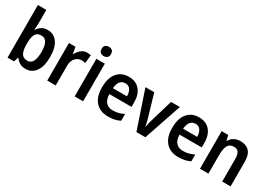

<svg xmlns="http://www.w3.org/2000/svg" viewBox="5 -1576 3350 2402"><g transform="rotate(30 1680.5 -375.0)"><path d="M193 -573Q193 -547 191 -520.5Q189 -494 187 -472H193Q215 -508 250 -530Q285 -552 337 -552Q424 -552 476.5 -480.5Q529 -409 529 -272Q529 -135 476.5 -62.5Q424 10 335 10Q283 10 249.5 -10Q216 -30 193 -63H185L165 0H71V-760H193ZM302 -452Q240 -452 216.5 -408.5Q193 -365 193 -282V-265Q193 -178 217.5 -134Q242 -90 303 -90Q404 -90 404 -273Q404 -452 302 -452Z M903 -553Q933 -553 959 -546L946 -428Q935 -431 921.5 -433Q908 -435 891 -435Q842 -435 804 -395Q766 -355 767 -280V0H645V-543H739L756 -450H762Q783 -492 819.5 -522.5Q856 -553 903 -553Z M1103 -752Q1132 -752 1151 -736.5Q1170 -721 1170 -685Q1170 -650 1151 -634Q1132 -618 1103 -618Q1073 -618 1054 -634Q1035 -650 1035 -685Q1035 -721 1054 -736.5Q1073 -752 1103 -752ZM1163 -543V0H1041V-543Z M1508 -552Q1610 -552 1666.5 -486.5Q1723 -421 1723 -307V-242H1402Q1404 -166 1438.5 -126Q1473 -86 1539 -86Q1583 -86 1620 -95.5Q1657 -105 1697 -125V-27Q1660 -8 1620 1Q1580 10 1526 10Q1411 10 1345.5 -62Q1280 -134 1280 -268Q1280 -406 1341 -479Q1402 -552 1508 -552ZM1509 -460Q1464 -460 1436.5 -427Q1409 -394 1404 -328H1607Q1607 -386 1583 -423Q1559 -460 1509 -460Z M1933 0 1750 -543H1877L1969 -230Q1976 -205 1984 -173.5Q1992 -142 1995 -116H1999Q2002 -138 2010 -168Q2018 -198 2025 -225L2120 -543H2247L2063 0Z M2522 -552Q2624 -552 2680.5 -486.5Q2737 -421 2737 -307V-242H2416Q2418 -166 2452.5 -126Q2487 -86 2553 -86Q2597 -86 2634 -95.5Q2671 -105 2711 -125V-27Q2674 -8 2634 1Q2594 10 2540 10Q2425 10 2359.5 -62Q2294 -134 2294 -268Q2294 -406 2355 -479Q2416 -552 2522 -552ZM2523 -460Q2478 -460 2450.5 -427Q2423 -394 2418 -328H2621Q2621 -386 2597 -423Q2573 -460 2523 -460Z M3119 -553Q3202 -553 3247.5 -505Q3293 -457 3293 -357V0H3172V-329Q3172 -390 3151.5 -420.5Q3131 -451 3086 -451Q3022 -451 2997.5 -405Q2973 -359 2973 -266V0H2851V-543H2946L2962 -470H2968Q2991 -511 3030.5 -532Q3070 -553 3119 -553Z"/></g></svg>

Font: Noto Sans Hebrew SemiCondensed SemiBold
Style: Regular
Weight: 600
Width: 4
Designer: Monotype Design Team
Foundry: Monotype Imaging Inc.
Version: Version 2.004; ttfautohint (v1.8.4.7-5d5b)